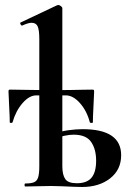

<svg xmlns="http://www.w3.org/2000/svg" viewBox="-20 -745 524 767"><path d="M308 2Q294 2 271.5 1Q249 0 225.5 -1Q202 -2 184 -2Q156 -2 129.5 -1Q103 0 81 0Q78 0 78 -6Q78 -12 81 -12Q104 -12 116 -17Q128 -22 132.5 -37Q137 -52 137 -81V-589Q137 -625 130.5 -639.5Q124 -654 106 -654Q93 -654 69 -643Q65 -642 62 -648Q59 -654 62 -655L208 -724Q211 -725 213 -725Q218 -725 223.5 -720.5Q229 -716 229 -712V-81Q229 -47 240.5 -30Q252 -13 287 -13Q327 -13 345.5 -35Q364 -57 364 -103Q364 -149 344 -178Q324 -207 274 -207Q257 -207 236.5 -202.5Q216 -198 193 -187L187 -206Q219 -220 251 -224.5Q283 -229 310 -229Q464 -229 464 -125Q464 -67 420 -32.5Q376 2 308 2ZM19 -256Q19 -276 17 -312Q15 -348 14 -378Q14 -384 15 -385.5Q16 -387 22 -387Q41 -387 87 -386Q133 -385 209 -385Q234 -385 261 -385.5Q288 -386 311.5 -386.5Q335 -387 347 -387Q354 -387 355 -385.5Q356 -384 356 -378Q355 -348 353 -312Q351 -276 351 -256Q351 -254 345.5 -254Q340 -254 339 -256Q327 -302 299.5 -333Q272 -364 243 -364H125Q97 -364 70 -333Q43 -302 30 -256Q29 -254 24 -254Q19 -254 19 -256Z"/></svg>

Font: Cormorant
Style: Bold
Weight: 700
Designer: Christian Thalmann (Catharsis Fonts)
Foundry: Catharsis Fonts
Version: Version 4.000